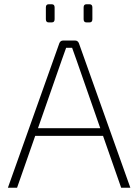

<svg xmlns="http://www.w3.org/2000/svg" viewBox="-20 -880 648 900"><path d="M223 -775H208Q195 -775 195 -790V-845Q195 -860 208 -860H223Q236 -860 236 -845V-790Q236 -775 223 -775ZM400 -775H385Q372 -775 372 -790V-845Q372 -860 385 -860H400Q413 -860 413 -845V-790Q413 -775 400 -775ZM463 -243H145L60 0H17L258 -677Q263 -690 276 -690H332Q345 -690 350 -677L591 0H548ZM450 -279 338 -600 318 -656H290L270 -600L158 -279Z"/></svg>

Font: Exo 2.0 Extra Light
Style: Regular
Weight: 250
Designer: Natanael Gama
Version: Version 1.001;PS 001.001;hotconv 1.0.70;makeotf.lib2.5.58329